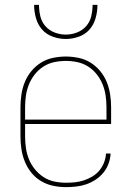

<svg xmlns="http://www.w3.org/2000/svg" viewBox="-20 -760 540 788"><path d="M251 8Q224 8 198 2.5Q172 -3 149 -16.5Q126 -30 109 -51Q92 -72 82 -96.5Q72 -121 68 -147.5Q64 -174 64 -200V-320Q64 -346 68 -372.5Q72 -399 82 -423.5Q92 -448 109 -468.5Q126 -489 148.5 -503Q171 -517 197.5 -522.5Q224 -528 250 -528Q276 -528 302.5 -522.5Q329 -517 351.5 -503Q374 -489 391 -468.5Q408 -448 418 -423.5Q428 -399 432 -372.5Q436 -346 436 -320V-251H83V-200Q83 -176 86.5 -152Q90 -128 99 -106Q108 -84 123.5 -65Q139 -46 159 -33Q179 -20 203 -15Q227 -10 251 -10Q270 -10 288.5 -12Q307 -14 325 -20Q343 -26 359.5 -36Q376 -46 388 -60.5Q400 -75 407 -93Q414 -111 415 -130H434Q433 -109 425.5 -88.5Q418 -68 404.5 -51.5Q391 -35 373 -23Q355 -11 335 -4Q315 3 293.5 5.5Q272 8 251 8ZM83 -269H417V-320Q417 -344 413.5 -368Q410 -392 401 -414Q392 -436 377 -455Q362 -474 341.5 -487Q321 -500 297.5 -505Q274 -510 250 -510Q226 -510 202.5 -505Q179 -500 158.5 -487Q138 -474 123 -455Q108 -436 99 -414Q90 -392 86.5 -368Q83 -344 83 -320ZM250 -600Q223 -600 196.5 -609.5Q170 -619 152.5 -639Q135 -659 127.5 -686Q120 -713 120 -740H140Q140 -717 145.5 -693.5Q151 -670 166.5 -652.5Q182 -635 204.5 -626.5Q227 -618 250 -618Q273 -618 295.5 -626.5Q318 -635 333.5 -652.5Q349 -670 354.5 -693.5Q360 -717 360 -740H380Q380 -713 372.5 -686Q365 -659 347.5 -639Q330 -619 303.5 -609.5Q277 -600 250 -600Z"/></svg>

Font: Iosevka Thin
Style: Regular
Weight: 100
Monospace: yes
Designer: Belleve Invis
Foundry: Belleve Invis
Version: Version 32.5.0; ttfautohint (v1.8.4)